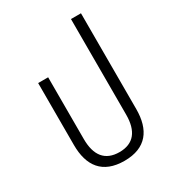

<svg xmlns="http://www.w3.org/2000/svg" viewBox="-173 -804 832 915"><g transform="rotate(-30 243.0 -346.5)"><path d="M243 10C363 10 414 -62 414 -176V-703H359V-177C359 -87 321 -38 243 -38C164 -38 126 -87 126 -177V-517H71V-176C71 -62 122 10 243 10Z"/></g></svg>

Font: Noto Sans Thai UI Condensed Light
Style: Regular
Weight: 300
Width: 3
Designer: Monotype Design Team
Foundry: Monotype Imaging Inc.
Version: Version 1.901